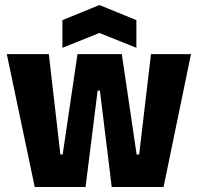

<svg xmlns="http://www.w3.org/2000/svg" viewBox="-20 -743 787 763"><path d="M118 0 7 -528H174L220 -129H229L288 -528H464L523 -129H533L580 -528H739L630 0H424L377 -383H368L320 0ZM228 -553V-663L375 -723L522 -663V-553L375 -612Z"/></svg>

Font: Bricolage Grotesque 72pt SemiCondensed ExtraBold
Style: Regular
Weight: 800
Width: 4
Designer: Mathieu Triay
Foundry: Atelier Triay
Version: Version 1.001;gftools[0.9.33.dev8+g029e19f]